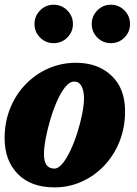

<svg xmlns="http://www.w3.org/2000/svg" viewBox="-22 -802 592 832"><path d="M-2 -203Q-2 -274.5 22.8 -334.5Q47.5 -394.5 90.5 -438.2Q133.5 -482 189.2 -506Q245 -530 307 -530Q402.5 -530 461.2 -474.2Q520 -418.5 520 -320.5Q520 -249 495.8 -188.5Q471.5 -128 429 -83.5Q386.5 -39 331.2 -14.5Q276 10 214.5 10Q112 10 55 -48.2Q-2 -106.5 -2 -203ZM168.5 -133.5Q168.5 -71.5 213.5 -71.5Q231 -71.5 249 -93.5Q267 -115.5 283.8 -151.2Q300.5 -187 313.5 -228.2Q326.5 -269.5 334.2 -308.8Q342 -348 342 -376.5Q342 -408 331.5 -428.2Q321 -448.5 299.5 -448.5Q280 -448.5 261 -425.2Q242 -402 225.5 -364.8Q209 -327.5 196.2 -284.5Q183.5 -241.5 176 -201.5Q168.5 -161.5 168.5 -133.5ZM458.5 -615Q424 -615 399.8 -639.2Q375.5 -663.5 375.5 -698Q375.5 -732.5 399.8 -757Q424 -781.5 458.5 -781.5Q493 -781.5 517.2 -757Q541.5 -732.5 541.5 -698Q541.5 -663.5 517.2 -639.2Q493 -615 458.5 -615ZM210.5 -615Q176 -615 151.8 -639.2Q127.5 -663.5 127.5 -698Q127.5 -732.5 151.8 -757Q176 -781.5 210.5 -781.5Q245 -781.5 269.5 -757Q294 -732.5 294 -698Q294 -663.5 269.5 -639.2Q245 -615 210.5 -615Z"/></svg>

Font: Besley* Narrow Heavy
Style: Italic
Weight: 800
Width: 4
Italic angle: -13°
Designer: Owen Earl
Foundry: indestructible type*
Version: Version 3.000; ttfautohint (v1.8.3)